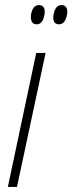

<svg xmlns="http://www.w3.org/2000/svg" viewBox="-20 -738 286 758"><path d="M125 -642Q110 -642 105 -653.5Q100 -665 103 -683Q110 -718 134 -718Q148 -718 153.5 -707Q159 -696 155 -677Q148 -642 125 -642ZM213 -642Q198 -642 193 -653.5Q188 -665 192 -683Q199 -718 223 -718Q237 -718 242.5 -707Q248 -696 244 -677Q236 -642 213 -642ZM11 0 123 -529H160L47 0Z"/></svg>

Font: Noto Sans Condensed ExtraLight
Style: Italic
Weight: 200
Width: 3
Italic angle: -12°
Designer: Monotype Design Team
Foundry: Monotype Imaging Inc.
Version: Version 2.013; ttfautohint (v1.8.4.7-5d5b)